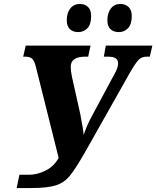

<svg xmlns="http://www.w3.org/2000/svg" viewBox="-20 -944 789 969"><path d="M78 -62H125Q169 -62 211 -83.5Q253 -105 276 -147L161 -607Q154 -636 143 -647Q132 -658 108 -658H97L110 -714H437L425 -658H408Q375 -658 356 -645.5Q337 -633 337 -608Q337 -585 343 -557L385 -369Q401 -288 402 -263Q418 -310 442 -355L557 -569Q576 -602 576 -624Q576 -642 563.5 -650Q551 -658 525 -658H504L514 -714H749L736 -658H720Q696 -658 681 -643.5Q666 -629 639 -583L412 -181Q362 -93 333 -57.5Q304 -22 262 -8.5Q220 5 136 5H64ZM317 -842Q317 -879 335 -901.5Q353 -924 383 -924Q409 -924 424.5 -908.5Q440 -893 440 -864Q440 -821 421 -801.5Q402 -782 375 -782Q348 -782 332.5 -797Q317 -812 317 -842ZM522 -842Q522 -878 539.5 -901Q557 -924 587 -924Q613 -924 629 -908.5Q645 -893 645 -864Q645 -821 626 -801.5Q607 -782 580 -782Q553 -782 537.5 -797Q522 -812 522 -842Z"/></svg>

Font: Noto Serif NarrowExtraBold
Style: Italic
Weight: 800
Width: 4
Italic angle: -12°
Designer: Monotype Design Team
Foundry: Monotype Imaging Inc.
Version: Version 1.001